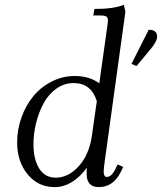

<svg xmlns="http://www.w3.org/2000/svg" viewBox="-20 -766 669 793"><path d="M50.8 -178.2Q50.8 -231 68.6 -280.8Q86.4 -330.6 117.4 -368.4Q148.4 -406.2 193.4 -429.2Q238.3 -452.1 289.1 -452.1Q349.1 -452.1 390.1 -421.9L423.8 -662.1Q425.8 -675.8 425.8 -682.1Q425.8 -693.4 418.9 -697.8Q412.1 -702.1 395 -702.1H365.2L370.1 -729Q450.2 -729 491.2 -746.1L498 -717.8L413.1 -104Q408.2 -68.8 408.2 -58.1Q408.2 -35.2 420.9 -35.2Q439.9 -35.2 455.1 -64.9L465.8 -86.9L488.8 -76.2L478 -54.2Q446.8 6.8 388.2 6.8Q337.9 6.8 337.9 -47.9Q337.9 -64.5 338.9 -73.2Q278.8 6.8 206.1 6.8Q137.2 6.8 94 -46.1Q50.8 -99.1 50.8 -178.2ZM118.2 -169.9Q118.2 -108.4 141.8 -70.3Q165.5 -32.2 210 -32.2Q262.2 -32.2 304.7 -78.9Q347.2 -125.5 358.9 -201.2L379.9 -348.1Q356.9 -422.9 284.2 -422.9Q245.1 -422.9 212.6 -399.7Q180.2 -376.5 160.2 -339.4Q140.1 -302.2 129.2 -258.3Q118.2 -214.4 118.2 -169.9ZM522.9 -502 594.2 -643.1Q628.9 -643.1 628.9 -615.2Q628.9 -594.7 601.1 -562L543.9 -493.2Z"/></svg>

Font: Dihjauti
Style: Italic
Weight: 400
Italic angle: -9°
Designer: T. Christopher White
Version: Version 3.0.0